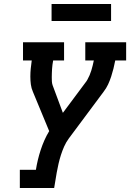

<svg xmlns="http://www.w3.org/2000/svg" viewBox="-20 -948 656 968"><path d="M80 0V-92H161Q165 -117 171 -142Q177 -167 185 -191.5Q193 -216 203.5 -240Q214 -264 228 -287L146 -485Q138 -503 135.5 -522.5Q133 -542 133 -562Q133 -582 135 -602Q137 -622 140 -643Q140 -643 140 -643Q140 -643 140 -643H96V-735H303V-643H248Q246 -632 244.5 -621.5Q243 -611 242.5 -600.5Q242 -590 241.5 -580Q241 -570 241 -559.5Q241 -549 241.5 -538.5Q242 -528 245 -519L297 -379L417 -540Q418 -542 418.5 -543Q419 -544 420 -545Q433 -568 440.5 -593Q448 -618 453 -643H410V-735H616V-643H561Q561 -643 561 -643Q561 -643 561 -643Q557 -622 552 -602Q547 -582 540.5 -562Q534 -542 525 -522.5Q516 -503 502 -485L327 -250Q313 -231 303.5 -209.5Q294 -188 287 -166Q280 -144 275 -122Q270 -100 266 -78L253 0ZM540 -842H240V-928H540Z"/></svg>

Font: Iosevka Curly Slab SmBdEx
Style: Italic
Weight: 600
Width: 7
Italic angle: -9°
Monospace: yes
Designer: Belleve Invis
Foundry: Belleve Invis
Version: Version 11.1.0; ttfautohint (v1.8.3)